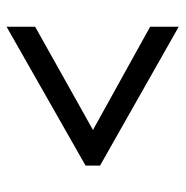

<svg xmlns="http://www.w3.org/2000/svg" viewBox="-10 -644 552 571"><g transform="rotate(-90 265.5 -358.0)"><path d="M59 -336 472 -102V-187L165 -357L472 -529V-614L59 -379Z"/></g></svg>

Font: Noto Serif Sinhala SemiCondensed ExtraBold
Style: Regular
Weight: 800
Width: 4
Designer: Jelle Bosma - Monotype Design Team
Foundry: Monotype Imaging Inc.
Version: Version 2.007